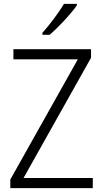

<svg xmlns="http://www.w3.org/2000/svg" viewBox="-20 -967 530 987"><path d="M375 -939V-947H309C282 -902 237 -842 198 -798V-788H235C281 -827 345 -896 375 -939ZM457 0V-52H101L448 -670V-714H49V-662H380L33 -44V0Z"/></svg>

Font: Noto Sans Armenian SemiCondensed Light
Style: Regular
Weight: 300
Width: 4
Designer: Monotype Design Team
Foundry: Monotype Imaging Inc.
Version: Version 2.008